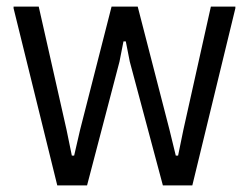

<svg xmlns="http://www.w3.org/2000/svg" viewBox="-20 -560 753 580"><path d="M21 -535V-540H97L181 -168L197 -90H204L222 -168L317 -540H396L492 -168L511 -90H518L534 -168L617 -540H691V-535L561 0H472L372 -374L360 -435H353L341 -374L243 0H153Z"/></svg>

Font: Encode Sans Condensed
Style: Regular
Weight: 400
Designer: Pablo Impallari, Andres Torresi
Foundry: Pablo Impallari, Andres Torresi
Version: Version 1.000; ttfautohint (v1.00) -l 8 -r 50 -G 200 -x 14 -